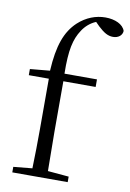

<svg xmlns="http://www.w3.org/2000/svg" viewBox="-90 -869 628 925"><g transform="rotate(10 223.5 -406.5)"><path d="M128 0H308V-27L205 -36L203 -227V-475H361V-512H202C200 -628 213 -682 243 -728C259 -753 282 -773 309 -784L328 -765C356 -739 376 -727 401 -727C428 -727 446 -743 447 -764C437 -795 397 -813 350 -813C304 -813 257 -796 217 -759C164 -709 138 -638 131 -514L34 -505V-475H132V-227C132 -164 131 -99 129 -36L37 -27V0Z"/></g></svg>

Font: Noto Serif CJK HK Light
Style: Regular
Weight: 300
Designer: Ryoko NISHIZUKA 西塚涼子 (kana & ideographs); Frank Grießhammer (Latin, Greek & Cyrillic); Wenlong ZHANG 张文龙 (bopomofo); San
Foundry: Adobe
Version: Version 2.001;hotconv 1.1.0;makeotfexe 2.6.0